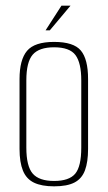

<svg xmlns="http://www.w3.org/2000/svg" viewBox="-20 -651 380 678"><path d="M171 7Q127 7 100 -6Q73 -19 61 -48.5Q49 -78 49 -125V-372Q49 -440 75.5 -471.5Q102 -503 171 -503Q240 -503 265.5 -472.5Q291 -442 291 -372V-125Q291 -79 280 -49.5Q269 -20 243 -6.5Q217 7 171 7ZM171 -12Q224 -12 245.5 -37.5Q267 -63 267 -130V-367Q267 -429 246.5 -456.5Q226 -484 171 -484Q118 -484 95.5 -458Q73 -432 73 -367V-130Q73 -64 95.5 -38Q118 -12 171 -12ZM141 -544 197 -631H229L156 -544Z"/></svg>

Font: Alumni Sans SC Thin
Style: Regular
Weight: 100
Designer: Robert E. Leuschke
Foundry: Robert E. Leuschke
Version: Version 1.018